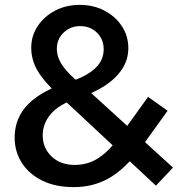

<svg xmlns="http://www.w3.org/2000/svg" viewBox="-20 -751 736 787"><path d="M667 -297 556 -143Q491 -57 426.5 -20.5Q362 16 282 16Q208 16 153.5 -10.5Q99 -37 69.5 -83.5Q40 -130 40 -187Q40 -269 97.5 -326Q155 -383 272 -418L295 -348Q222 -323 188.5 -284Q155 -245 155 -196Q155 -145 191 -110Q227 -75 287 -75Q320 -75 350 -86Q380 -97 411.5 -124.5Q443 -152 477 -201L587 -354ZM689 -64 619 10 246 -338 229 -353Q183 -395 156.5 -428.5Q130 -462 119 -492.5Q108 -523 108 -555Q108 -604 134.5 -644Q161 -684 206 -707.5Q251 -731 307 -731Q364 -731 409 -707Q454 -683 480 -643Q506 -603 506 -554Q506 -506 480 -467Q454 -428 408 -398.5Q362 -369 304 -351L278 -420Q337 -440 371 -472Q405 -504 405 -549Q405 -590 377.5 -617Q350 -644 308 -644Q269 -644 241 -617.5Q213 -591 213 -551Q213 -528 223 -505.5Q233 -483 256 -457.5Q279 -432 318 -400L338 -384Z"/></svg>

Font: Wix Madefor Display SemiBold
Style: Regular
Weight: 600
Designer: Dalton Maag Ltd
Foundry: Dalton Maag Ltd
Version: Version 3.100